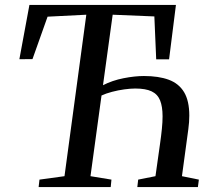

<svg xmlns="http://www.w3.org/2000/svg" viewBox="-20 -763 872 783"><path d="M137.5 0 141 -30.5 243 -44.5 332 -703 174 -695 112.5 -522 59 -521.5 100 -743H697.5L669.5 -521H617L609.5 -696L439.5 -703L400 -415.5Q438 -435 483.8 -444Q529.5 -453 567 -453Q627 -453 668.2 -437.8Q709.5 -422.5 730.8 -387Q752 -351.5 752 -291.5Q752 -278.5 751 -264.8Q750 -251 748 -236L722 -44.5L791 -30.5L787 0H540L543.5 -30.5L614 -44.5L632.5 -175.5Q637.5 -210 640.2 -237.8Q643 -265.5 643 -288.5Q643 -328.5 632.8 -353.8Q622.5 -379 598.2 -390.5Q574 -402 531.5 -402Q512 -402 486.8 -398.5Q461.5 -395 436.8 -388.5Q412 -382 394 -373.5L349 -44.5L434.5 -30.5L431.5 0Z"/></svg>

Font: Merriweather 72pt
Style: Italic
Weight: 400
Italic angle: -7.8°
Version: Version 2.101